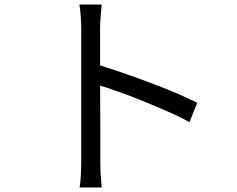

<svg xmlns="http://www.w3.org/2000/svg" viewBox="-20 -794 1040 844"><path d="M337 -88Q337 -102 337 -144.5Q337 -187 337 -245.5Q337 -304 337 -368.5Q337 -433 337 -494Q337 -555 337 -602Q337 -649 337 -670Q337 -691 335 -721Q333 -751 329 -774H427Q425 -752 422.5 -722Q420 -692 420 -670Q420 -631 420 -576.5Q420 -522 420 -460.5Q420 -399 420.5 -338.5Q421 -278 421 -225.5Q421 -173 421 -136.5Q421 -100 421 -88Q421 -72 421.5 -51Q422 -30 424 -8.5Q426 13 427 30H330Q334 6 335.5 -27Q337 -60 337 -88ZM403 -512Q452 -497 511.5 -476.5Q571 -456 633 -433Q695 -410 750.5 -386.5Q806 -363 847 -342L813 -257Q770 -281 716 -304.5Q662 -328 605.5 -351Q549 -374 496.5 -392.5Q444 -411 403 -423Z"/></svg>

Font: Noto Sans JP Thin
Style: Regular
Weight: 400
Version: Version 2.004-H2;hotconv 1.0.118;makeotfexe 2.5.65603